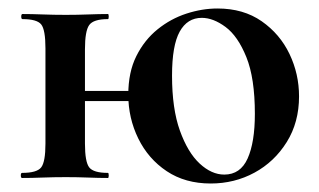

<svg xmlns="http://www.w3.org/2000/svg" viewBox="-20 -419 752 452"><path d="M132 -181V-205H318V-181ZM87 -81V-305Q87 -349 77 -361.5Q67 -374 33 -374Q30 -374 30 -380Q30 -386 33 -386Q54 -386 80.5 -385Q107 -384 135 -384Q162 -384 188 -385Q214 -386 234 -386Q236 -386 236 -380Q236 -374 234 -374Q200 -374 190 -360Q180 -346 180 -303V-81Q180 -38 190 -25Q200 -12 234 -12Q236 -12 236 -6Q236 0 234 0Q213 0 187.5 -1Q162 -2 135 -2Q107 -2 80.5 -1Q54 0 32 0Q29 0 29 -6Q29 -12 32 -12Q67 -12 77 -25Q87 -38 87 -81ZM476 13Q416 13 372.5 -16Q329 -45 305.5 -93Q282 -141 282 -196Q282 -249 301 -287Q320 -325 351 -350Q382 -375 419 -387Q456 -399 492 -399Q553 -399 596 -369Q639 -339 661.5 -292Q684 -245 684 -192Q684 -131 655 -84.5Q626 -38 579 -12.5Q532 13 476 13ZM508 -8Q546 -8 563 -46Q580 -84 580 -151Q580 -235 560 -284.5Q540 -334 511 -355.5Q482 -377 455 -377Q421 -377 403 -344.5Q385 -312 385 -241Q385 -163 403.5 -111.5Q422 -60 450 -34Q478 -8 508 -8Z"/></svg>

Font: Cormorant
Style: Bold
Weight: 700
Designer: Christian Thalmann (Catharsis Fonts)
Foundry: Catharsis Fonts
Version: Version 4.000